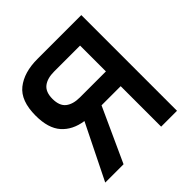

<svg xmlns="http://www.w3.org/2000/svg" viewBox="-184 -847 993 993"><g transform="rotate(-45 312.5 -350.0)"><path d="M30 0 179 -301Q104 -312 62 -359.5Q20 -407 20 -499Q20 -608 78 -654Q136 -700 234 -700H555V0H439V-296H299L164 0ZM249 -404H439V-593H249Q199 -593 171 -571Q143 -549 143 -499Q143 -448 171 -426Q199 -404 249 -404Z"/></g></svg>

Font: Zen Kaku Gothic New
Style: Bold
Weight: 700
Designer: Yoshimichi Ohira
Foundry: Positype
Version: Version 1.002